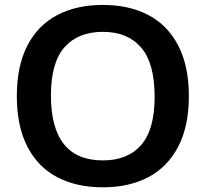

<svg xmlns="http://www.w3.org/2000/svg" viewBox="-20 -770 856 799"><path d="M50 -370Q50 -495 93.8 -580Q137.5 -665 218 -707.2Q298.5 -749.5 408 -749.5Q518 -749.5 598.2 -707Q678.5 -664.5 722.2 -579.5Q766 -494.5 766 -370Q766 -245.5 722 -160.5Q678 -75.5 597.8 -33Q517.5 9.5 408 9.5Q298 9.5 217.8 -32.8Q137.5 -75 93.8 -160Q50 -245 50 -370ZM623.5 -367Q623.5 -507 567.2 -572.2Q511 -637.5 408 -637.5Q305 -637.5 248.5 -573.5Q192 -509.5 192 -373Q192 -102.5 408 -102.5Q511.5 -102.5 567.5 -166.8Q623.5 -231 623.5 -367Z"/></svg>

Font: Encode Sans Semi Expanded SmBd
Style: Regular
Weight: 600
Width: 6
Designer: Multiple Designers
Foundry: Impallari Type
Version: Version 2.000